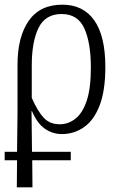

<svg xmlns="http://www.w3.org/2000/svg" viewBox="-24 -564 542 822"><path d="M-4 122V86H49L51 -83V-287Q51 -406 99 -475Q147 -544 243 -544Q332 -544 379.5 -477Q427 -410 427 -277Q427 -176 402.5 -112.5Q378 -49 335.5 -19.5Q293 10 241 10Q201 10 168 -13Q135 -36 113 -88H111L113 86H279V122H114L115 238H48L49 122ZM232 -32Q268 -32 298.5 -55.5Q329 -79 347 -132Q365 -185 365 -274Q365 -381 337 -442.5Q309 -504 240 -504Q170 -504 141 -444.5Q112 -385 112 -284V-145Q137 -88 163 -60Q189 -32 232 -32Z"/></svg>

Font: Noto Serif Condensed Light
Style: Regular
Weight: 300
Width: 3
Designer: Monotype Design Team
Foundry: Monotype Imaging Inc.
Version: Version 2.013